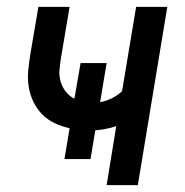

<svg xmlns="http://www.w3.org/2000/svg" viewBox="-20 -540 540 560"><path d="M291 0 319 -172Q304 -167 288.5 -164Q273 -161 258 -160L244 -76H168L183 -166Q160 -171 139 -181Q118 -191 102.5 -207Q87 -223 77 -244Q67 -265 63.5 -288.5Q60 -312 62.5 -336.5Q65 -361 69 -385L92 -520H183L158 -372Q155 -354 153.5 -336Q152 -318 157 -301.5Q162 -285 172.5 -272Q183 -259 197 -252L215 -356H291L272 -242Q289 -245 305.5 -253Q322 -261 336 -274L377 -520H468L382 0Z"/></svg>

Font: Iosevka Term Curly Md Obl
Style: Regular
Weight: 500
Italic angle: -9°
Designer: Belleve Invis
Foundry: Belleve Invis
Version: Version 32.3.0